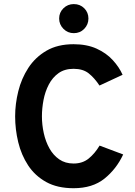

<svg xmlns="http://www.w3.org/2000/svg" viewBox="-20 -934 678 964"><path d="M349.5 11Q268 11 211.8 -20.2Q155.5 -51.5 121.2 -103.8Q87 -156 71.5 -220.2Q56 -284.5 56 -350Q56 -412 71.8 -475.8Q87.5 -539.5 122.2 -593Q157 -646.5 213 -679.2Q269 -712 349.5 -712Q416 -712 465 -689.8Q514 -667.5 546.2 -632.2Q578.5 -597 595.5 -558.5L479.5 -504.5Q454 -543 425.2 -565.8Q396.5 -588.5 349.5 -588.5Q304.5 -588.5 274 -566.8Q243.5 -545 225 -509.5Q206.5 -474 198.5 -432Q190.5 -390 190.5 -350Q190.5 -307.5 199.8 -265.5Q209 -223.5 228.2 -189Q247.5 -154.5 277.5 -133.8Q307.5 -113 349.5 -113Q394.5 -113 425.2 -138Q456 -163 480 -203L598.5 -158.5Q564.5 -85.5 504.5 -37.2Q444.5 11 349.5 11ZM350.5 -767.5Q320 -767.5 298.5 -789.2Q277 -811 277 -841Q277 -871.5 298.5 -892.5Q320 -913.5 350.5 -913.5Q382 -913.5 403 -892.5Q424 -871.5 424 -841Q424 -811 403 -789.2Q382 -767.5 350.5 -767.5Z"/></svg>

Font: Overpass
Style: Bold
Weight: 700
Designer: Delve Withrington, Dave Bailey, Thomas Jockin
Foundry: Delve Fonts LLC
Version: Version 4.000; ttfautohint (v1.8.3)